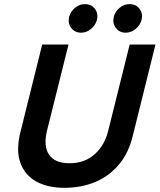

<svg xmlns="http://www.w3.org/2000/svg" viewBox="-20 -888 763 918"><path d="M287.5 10Q208.3 10 153.8 -20Q99.2 -50 77.5 -109.2Q55.8 -168.3 77.5 -255.8L181.7 -675H307.5L205 -264.2Q186.7 -190 214.2 -148.8Q241.7 -107.5 312.5 -107.5Q384.2 -107.5 432.1 -150Q480 -192.5 497.5 -263.3L600 -675H723.3L615 -239.2Q595 -155.8 547.9 -100.4Q500.8 -45 434.6 -17.5Q368.3 10 287.5 10ZM580.8 -731.7Q550.8 -731.7 533.8 -754.6Q516.7 -777.5 524.2 -808.3Q530.8 -833.3 552.1 -850.8Q573.3 -868.3 599.2 -868.3Q630.8 -868.3 647.5 -845.4Q664.2 -822.5 656.7 -791.7Q649.2 -766.7 627.9 -749.2Q606.7 -731.7 580.8 -731.7ZM368.3 -731.7Q337.5 -731.7 320.4 -754.6Q303.3 -777.5 310.8 -808.3Q317.5 -833.3 338.8 -850.8Q360 -868.3 385.8 -868.3Q417.5 -868.3 434.2 -845.4Q450.8 -822.5 443.3 -791.7Q435.8 -766.7 414.6 -749.2Q393.3 -731.7 368.3 -731.7Z"/></svg>

Font: Funnel Sans SemiBold
Style: Italic
Weight: 600
Italic angle: -14.036°
Designer: NORD ID, Kristian Moeller
Foundry: Dicotype
Version: Version 1.000